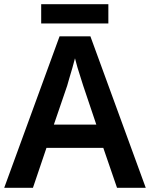

<svg xmlns="http://www.w3.org/2000/svg" viewBox="-20 -889 711 909"><path d="M534 0 469 -189H200L136 0H0L262 -717H408L670 0ZM374 -483Q370 -497 362 -521Q354 -545 346.5 -570.5Q339 -596 335 -613Q330 -593 322.5 -567Q315 -541 308 -518Q301 -495 298 -483L235 -299H436ZM493 -869V-778H175V-869Z"/></svg>

Font: Noto Sans Kannada SemiBold
Style: Regular
Weight: 600
Designer: Jelle Bosma - Monotype Design Team
Foundry: Monotype Imaging Inc.
Version: Version 2.005; ttfautohint (v1.8.4.7-5d5b)